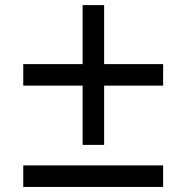

<svg xmlns="http://www.w3.org/2000/svg" viewBox="-20 -738 737 758"><path d="M391.1 -399.9V-166H306.2V-399.9H71.8V-484.9H306.2V-717.8H391.1V-484.9H624V-399.9ZM71.8 0V-85H624V0Z"/></svg>

Font: Clear Sans Medium
Style: Regular
Weight: 500
Foundry: Intel Corporation
Version: Version 1.00